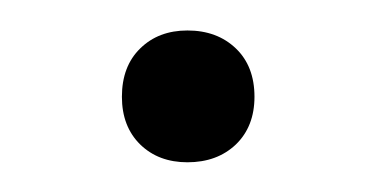

<svg xmlns="http://www.w3.org/2000/svg" viewBox="-20 -99 246 126"><path d="M103 -79Q122.5 -79 134.8 -67.2Q147 -55.5 147 -35.5Q147 -16 134.8 -4.2Q122.5 7.5 103 7.5Q84 7.5 72 -4.2Q60 -16 60 -35.5Q60 -55.5 72 -67.2Q84 -79 103 -79Z"/></svg>

Font: Newsreader ExtraLight
Style: Regular
Weight: 250
Designer: Hugues Gentile
Foundry: Production Type
Version: Version 1.003